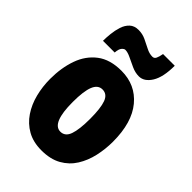

<svg xmlns="http://www.w3.org/2000/svg" viewBox="-229 -868 974 974"><g transform="rotate(45 258.0 -381.0)"><path d="M483 -278Q483 -225 471.5 -173.5Q460 -122 434 -80.5Q408 -39 364.5 -14.5Q321 10 257 10Q198 10 155.5 -14Q113 -38 85.5 -79Q58 -120 45 -171.5Q32 -223 32 -278Q32 -358 55 -422.5Q78 -487 128 -525Q178 -563 259 -563Q360 -563 421.5 -489Q483 -415 483 -278ZM196 -276Q196 -125 258 -125Q292 -125 305.5 -163.5Q319 -202 319 -278Q319 -354 305.5 -391Q292 -428 258 -428Q226 -428 211 -391Q196 -354 196 -276ZM85 -604Q85 -627 88 -655.5Q91 -684 99.5 -710.5Q108 -737 126 -754Q144 -771 174 -771Q202 -771 226.5 -759.5Q251 -748 274 -736Q297 -724 319 -724Q332 -724 338 -736.5Q344 -749 348 -772H432Q432 -690 405.5 -647.5Q379 -605 341 -605Q315 -605 288.5 -617Q262 -629 238.5 -640.5Q215 -652 198 -652Q190 -652 180.5 -641.5Q171 -631 169 -604Z"/></g></svg>

Font: Noto Sans Tamil ExtraCondensed Black
Style: Regular
Weight: 900
Width: 2
Designer: Jelle Bosma - Monotype Design Team
Foundry: Monotype Imaging Inc.
Version: Version 2.004; ttfautohint (v1.8.4.7-5d5b)